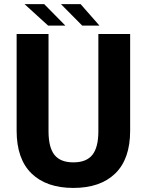

<svg xmlns="http://www.w3.org/2000/svg" viewBox="-20 -903 715 935"><path d="M464.4 -778.3H380.4L276.9 -882.8H372.6ZM298.3 -778.3H214.4L99.6 -882.8H195.3ZM613.8 -266.6Q613.8 -128.9 541.3 -58.3Q468.8 12.2 337.4 12.2Q206.1 12.2 133.5 -58.3Q61 -128.9 61 -266.6V-737.3H216.3V-264.2Q216.3 -185.5 245.1 -148.9Q273.9 -112.3 337.4 -112.3Q400.9 -112.3 429.9 -148.9Q459 -185.5 459 -264.2V-737.3H613.8Z"/></svg>

Font: Epilogue
Style: Bold
Weight: 700
Designer: Tyler Finck
Foundry: Etcetera Type Co
Version: Version 2.112